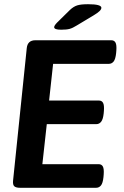

<svg xmlns="http://www.w3.org/2000/svg" viewBox="-20 -891 586 911"><path d="M270 -750Q237 -750 237 -762Q237 -770 252 -785L312 -844Q329 -860 346.5 -865.5Q364 -871 398 -871Q461 -871 461 -854Q461 -847 452.5 -838.5Q444 -830 424 -818L344 -770Q325 -758 310.5 -754Q296 -750 270 -750ZM75 0Q56 0 48 -7Q40 -14 42 -34L107 -663Q111 -700 148 -700H508Q522 -700 528 -689Q534 -678 532 -651L531 -639Q528 -610 519 -599Q510 -588 496 -588H232L213 -414H449Q463 -414 469 -403Q475 -392 473 -365L472 -353Q469 -325 460 -313.5Q451 -302 437 -302H202L181 -112H448Q462 -112 468 -101Q474 -90 472 -63L471 -51Q468 -22 459 -11Q450 0 436 0Z"/></svg>

Font: Asap SemiBold
Style: Italic
Weight: 600
Italic angle: -6°
Designer: Pablo Cosgaya
Foundry: Omnibus-Type
Version: Version 3.001; ttfautohint (v1.8.3)